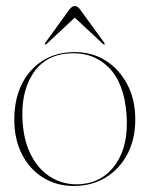

<svg xmlns="http://www.w3.org/2000/svg" viewBox="-20 -608 497 638"><path d="M228.5 -435Q286 -435 331.2 -406.5Q376.5 -378 403 -327.5Q429.5 -277 429.5 -211Q429.5 -145 403 -95.2Q376.5 -45.5 330.5 -17.8Q284.5 10 225.5 10Q168 10 123.2 -17.8Q78.5 -45.5 53 -95.2Q27.5 -145 27.5 -211Q27.5 -277.5 52.2 -327.8Q77 -378 122.2 -406.5Q167.5 -435 228.5 -435ZM247.5 4Q322.5 -1.5 365.2 -63.5Q408 -125.5 400.5 -227.5Q393 -332 341 -384Q289 -436 208.5 -430.5Q128 -425 87.8 -360.8Q47.5 -296.5 55.5 -198Q60.5 -132.5 86.8 -85.8Q113 -39 154.8 -15.8Q196.5 7.5 247.5 4ZM327.5 -460.5Q326 -459 321.5 -462.5L228.5 -549.5L135.5 -462.5Q131 -459 129.5 -460.5Q128 -462 131 -466.5L210 -575.5Q219 -588 228.5 -588Q238 -588 247 -575.5L326 -466.5Q329 -462 327.5 -460.5Z"/></svg>

Font: Fraunces 144pt S000 Thin
Style: Regular
Weight: 100
Version: Version 1.000; ttfautohint (v1.8.3)